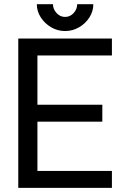

<svg xmlns="http://www.w3.org/2000/svg" viewBox="-20 -909 630 929"><path d="M475.1 -402.3H161.1V-640.6H521.5V-722.7H68.4V0H521.5V-82H161.1V-320.3H475.1ZM294.9 -758.8Q331.5 -758.8 362.8 -777.1Q394 -795.4 412.8 -825Q431.6 -854.5 431.6 -888.7H353.5Q353.5 -864.7 336.4 -845.9Q319.3 -827.1 294.9 -827.1Q271 -827.1 253.7 -845.9Q236.3 -864.7 236.3 -888.7H158.2Q158.2 -854.5 177.2 -825Q196.3 -795.4 227.3 -777.1Q258.3 -758.8 294.9 -758.8Z"/></svg>

Font: Giphurs
Style: Regular
Weight: 400
Version: Version 2.010